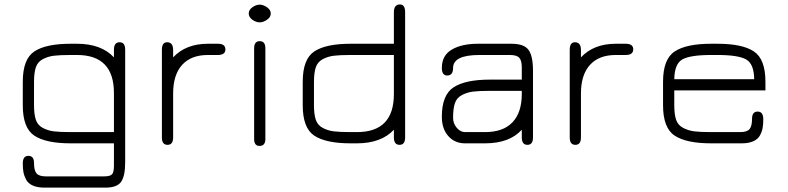

<svg xmlns="http://www.w3.org/2000/svg" viewBox="-20 -648 3563 868"><path d="M545.9 85Q545.9 148.4 527.3 174.3Q508.8 200.2 457 200.2H180.7Q149.4 200.2 128.4 190.9Q107.4 181.6 98.1 164.1Q88.9 146.5 85.9 129.9Q83 113.3 83 90.8Q83 56.6 108.4 56.6Q133.8 56.6 133.8 88.9Q133.8 123 145.5 136.2Q157.2 149.4 187.5 149.4H450.2Q478.5 149.4 486.8 139.6Q495.1 129.9 495.1 100.6V0H299.8Q187.5 0 135.3 -34.7Q83 -69.3 83 -171.9V-278.3Q83 -380.9 135.3 -415.5Q187.5 -450.2 299.8 -450.2H328.1Q437.5 -450.2 495.1 -388.7V-422.9Q495.1 -457 520.5 -457Q545.9 -457 545.9 -423.8ZM495.1 -50.8V-227.5Q495.1 -399.4 328.1 -399.4H299.8Q250 -399.4 223.1 -396Q196.3 -392.6 173.3 -380.4Q150.4 -368.2 142.1 -343.8Q133.8 -319.3 133.8 -277.3V-172.9Q133.8 -130.9 142.1 -106.4Q150.4 -82 173.3 -69.8Q196.3 -57.6 223.1 -54.2Q250 -50.8 299.8 -50.8Z M919.9 -399.4Q843.8 -399.4 803.2 -354.5Q762.7 -309.6 762.7 -225.6V-26.4Q762.7 6.8 737.3 6.8Q711.9 6.8 711.9 -26.4V-422.9Q711.9 -457 735.4 -457Q762.7 -457 762.7 -421.9V-388.7Q820.3 -450.2 919.9 -450.2H964.8Q999 -450.2 999 -424.8Q999 -399.4 964.8 -399.4Z M1153.3 11.7Q1128.9 11.7 1128.9 -19.5V-429.7Q1128.9 -461.9 1154.3 -461.9Q1179.7 -461.9 1179.7 -429.7V-19.5Q1179.7 11.7 1153.3 11.7ZM1154.3 -627Q1169.9 -627 1187 -615.2Q1204.1 -603.5 1204.1 -586.9Q1204.1 -570.3 1187 -558.6Q1169.9 -546.9 1154.3 -546.9Q1137.7 -546.9 1121.1 -558.6Q1104.5 -570.3 1104.5 -586.9Q1104.5 -603.5 1121.1 -615.2Q1137.7 -627 1154.3 -627Z M1760.7 -450.2V-592.8Q1760.7 -627.9 1788.1 -627.9Q1811.5 -627.9 1811.5 -592.8V-26.4Q1811.5 6.8 1786.1 6.8Q1760.7 6.8 1760.7 -27.3V-61.5Q1703.1 0 1593.8 0H1565.4Q1453.1 0 1400.9 -34.7Q1348.6 -69.3 1348.6 -171.9V-278.3Q1348.6 -380.9 1400.9 -415.5Q1453.1 -450.2 1565.4 -450.2ZM1760.7 -399.4H1565.4Q1515.6 -399.4 1488.8 -396Q1461.9 -392.6 1439 -380.4Q1416 -368.2 1407.7 -343.8Q1399.4 -319.3 1399.4 -277.3V-172.9Q1399.4 -130.9 1407.7 -106.4Q1416 -82 1439 -69.8Q1461.9 -57.6 1488.8 -54.2Q1515.6 -50.8 1565.4 -50.8H1593.8Q1760.7 -50.8 1760.7 -222.7Z M2195.3 -237.3Q2145.5 -237.3 2118.7 -233.9Q2091.8 -230.5 2068.4 -218.3Q2044.9 -206.1 2036.6 -181.6Q2028.3 -157.2 2028.3 -115.2Q2028.3 -89.8 2044.9 -70.3Q2061.5 -50.8 2082 -50.8H2172.9Q2254.9 -50.8 2296.9 -95.2Q2338.9 -139.6 2338.9 -222.7V-237.3ZM2195.3 -288.1H2338.9V-343.8Q2338.9 -374 2327.6 -386.7Q2316.4 -399.4 2285.2 -399.4H2147.5Q2028.3 -399.4 2028.3 -340.8Q2028.3 -306.6 2002 -306.6Q1977.5 -306.6 1977.5 -340.8Q1977.5 -397.5 2022.5 -423.8Q2067.4 -450.2 2140.6 -450.2H2292Q2348.6 -450.2 2369.1 -422.9Q2389.6 -395.5 2389.6 -327.1V-26.4Q2389.6 6.8 2364.3 6.8Q2338.9 6.8 2338.9 -27.3V-61.5Q2283.2 0 2172.9 0H2082Q2036.1 0 2006.8 -32.7Q1977.5 -65.4 1977.5 -120.1Q1977.5 -218.8 2030.8 -253.4Q2084 -288.1 2195.3 -288.1Z M2763.7 -399.4Q2687.5 -399.4 2647 -354.5Q2606.4 -309.6 2606.4 -225.6V-26.4Q2606.4 6.8 2581.1 6.8Q2555.7 6.8 2555.7 -26.4V-422.9Q2555.7 -457 2579.1 -457Q2606.4 -457 2606.4 -421.9V-388.7Q2664.1 -450.2 2763.7 -450.2H2808.6Q2842.8 -450.2 2842.8 -424.8Q2842.8 -399.4 2808.6 -399.4Z M3440.4 -278.3V-239.3H3028.3V-172.9Q3028.3 -130.9 3036.6 -106.4Q3044.9 -82 3068.4 -69.8Q3091.8 -57.6 3118.7 -54.2Q3145.5 -50.8 3195.3 -50.8H3326.2Q3357.4 -50.8 3368.7 -64.5Q3379.9 -78.1 3379.9 -111.3Q3379.9 -143.6 3405.3 -143.6Q3430.7 -143.6 3430.7 -108.4Q3430.7 -85.9 3427.7 -69.3Q3424.8 -52.7 3415.5 -35.6Q3406.2 -18.6 3385.3 -9.3Q3364.3 0 3333 0H3195.3Q3083 0 3030.3 -34.7Q2977.5 -69.3 2977.5 -171.9V-278.3Q2977.5 -380.9 3030.3 -415.5Q3083 -450.2 3195.3 -450.2H3223.6Q3335.9 -450.2 3388.2 -415.5Q3440.4 -380.9 3440.4 -278.3ZM3223.6 -399.4H3195.3Q3100.6 -399.4 3064.9 -379.4Q3029.3 -359.4 3028.3 -290H3389.6Q3388.7 -359.4 3353 -379.4Q3317.4 -399.4 3223.6 -399.4Z"/></svg>

Font: Jura
Style: Book
Weight: 400
Version: Version 2.3